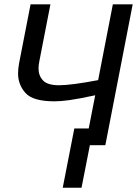

<svg xmlns="http://www.w3.org/2000/svg" viewBox="-20 -679 641 898"><path d="M327.6 -78.1H395L425.3 -233.4Q345.7 -216.3 304.7 -210.7Q263.7 -205.1 234.9 -205.1Q134.3 -205.1 99.4 -243.9Q64.5 -282.7 64.5 -335.4Q64.5 -357.4 69.3 -383.3L123 -658.7H215.8L164.1 -393.1Q160.2 -374 160.2 -358.4Q160.2 -325.2 181.2 -302.7Q202.1 -280.3 256.3 -280.3Q312.5 -280.3 439 -304.2L507.8 -658.7H600.6L472.7 0H400.4L361.3 199.2H273.4Z"/></svg>

Font: Liberation Mono
Style: Italic
Weight: 400
Italic angle: -12°
Monospace: yes
Designer: Steve Matteson
Foundry: Ascender Corporation
Version: Version 2.1.5